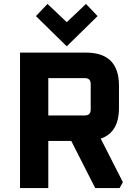

<svg xmlns="http://www.w3.org/2000/svg" viewBox="-20 -958 688 978"><path d="M82 0V-690H418Q586 -690 586 -522V-408Q586 -283 493 -252L606 -30L589 0H465L343 -240H226V0ZM226 -370H412Q442 -370 442 -400V-530Q442 -560 412 -560H226ZM163 -876 222 -938 320 -845 418 -938 477 -876 320 -722Z"/></svg>

Font: Oxanium
Style: Bold
Weight: 700
Designer: Severin Meyer
Version: Version 2.000